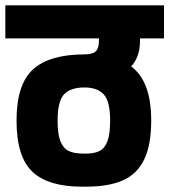

<svg xmlns="http://www.w3.org/2000/svg" viewBox="-30 -694 635 720"><path d="M495 -541Q495 -481 462 -445Q500 -416 518.5 -366Q537 -316 537 -242Q537 -150 510.5 -95.5Q484 -41 430.5 -17.5Q377 6 292 6H277Q151 6 91.5 -50Q32 -106 32 -242Q32 -378 94 -434Q156 -490 287 -490Q316 -490 328.5 -501Q341 -512 341 -541V-550H-10V-674H585V-550H495ZM383 -242Q383 -314 359 -340Q335 -366 287 -366Q235 -366 210.5 -340.5Q186 -315 186 -242Q186 -191 196.5 -164.5Q207 -138 227.5 -128Q248 -118 283 -118H292Q324 -118 343.5 -128Q363 -138 373 -164.5Q383 -191 383 -242Z"/></svg>

Font: Biryani Black
Style: Regular
Weight: 900
Designer: Dan Reynolds and Mathieu Reguer
Foundry: Dan Reynolds and Mathieu Reguer
Version: Version 1.004; ttfautohint (v1.1) -l 5 -r 5 -G 72 -x 0 -D la